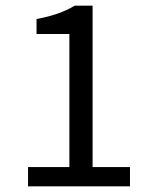

<svg xmlns="http://www.w3.org/2000/svg" viewBox="-20 -658 537 678"><path d="M79 0V-68H225V-538H109V-591Q189 -605 244 -638H307V-68H439V0Z"/></svg>

Font: Toshiba Sans
Style: Regular
Weight: 400
Designer: Paul D. Hunt
Foundry: Toshiba Corporation
Version: Version 2.020;PS 2.0;hotconv 1.0.86;makeotf.lib2.5.63406